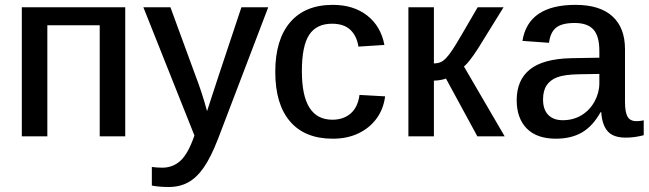

<svg xmlns="http://www.w3.org/2000/svg" viewBox="-20 -558 2655 786"><path d="M173.8 -454.6V0H69.3V-528.3H492.7V0H388.2V-454.6Z M670.9 207.5Q630.4 207.5 601.6 201.7V125.5Q623 128.4 644.5 128.4Q688 128.4 719.2 99.6Q750.5 70.8 775.9 -3.4L566.9 -528.3H677.7L779.3 -251Q791 -221.2 804.2 -181.4Q817.4 -141.6 827.6 -103Q839.8 -141.1 851.6 -176.5Q863.3 -211.9 875 -248L968.3 -528.3H1078.1L873 9.3Q857.9 48.3 843 78.1Q828.1 107.9 814 127.9Q785.2 169.4 750.5 188.5Q715.8 207.5 670.9 207.5Z M1342.3 9.8Q1228 9.8 1167.5 -60.8Q1106.9 -131.3 1106.9 -263.7Q1106.9 -396 1168 -467Q1229 -538.1 1342.3 -538.1Q1427.2 -538.1 1483.2 -494.4Q1539.1 -450.7 1553.7 -374L1447.3 -367.2Q1440.9 -410.2 1414.6 -435.5Q1388.2 -460.9 1339.4 -460.9Q1275.4 -460.9 1245.6 -415.3Q1215.8 -369.6 1215.8 -266.6Q1215.8 -166 1247.1 -116.9Q1278.3 -67.9 1340.8 -67.9Q1385.3 -67.9 1415 -93Q1444.8 -118.2 1451.7 -169.4L1556.6 -163.6Q1549.8 -110.8 1521 -72Q1492.2 -33.2 1446.5 -11.7Q1400.9 9.8 1342.3 9.8Z M1756.3 -228V0H1651.9V-528.3H1756.3V-298.3Q1772.9 -298.8 1784.2 -303.7Q1795.4 -308.6 1807.6 -321.8Q1813.5 -328.6 1820.6 -337.6Q1827.6 -346.7 1835 -358.4Q1842.8 -369.6 1867.9 -412.4Q1893.1 -455.1 1935.5 -528.3H2041.5L1937.5 -360.4Q1900.4 -302.7 1879.4 -285.6L2045.9 0H1934.1L1805.7 -236.3Q1796.9 -232.9 1783 -230.5Q1769 -228 1756.3 -228Z M2255.9 9.8Q2177.2 9.8 2136.2 -32.2Q2095.2 -74.2 2095.2 -147.9Q2095.2 -230 2148.9 -273.4Q2202.6 -316.9 2316.9 -319.8L2433.6 -321.8V-349.6Q2433.6 -410.2 2409.4 -437Q2385.3 -463.9 2332.5 -463.9Q2280.3 -463.9 2256.6 -444.8Q2232.9 -425.8 2227.5 -382.8L2118.7 -390.6Q2142.6 -538.1 2335.9 -538.1Q2435.5 -538.1 2487.1 -491.2Q2538.6 -444.3 2538.6 -356.4V-140.6Q2538.6 -99.6 2548.8 -80.8Q2559.1 -62 2585.9 -62Q2600.6 -62 2615.2 -65.4V-4.4Q2595.7 0.5 2578.4 2.9Q2561 5.4 2541 5.4Q2491.2 5.4 2468 -20.3Q2444.8 -45.9 2441.4 -98.6H2438.5Q2406.2 -41 2362.1 -15.6Q2317.9 9.8 2255.9 9.8ZM2433.6 -255.4 2346.2 -253.9Q2289.1 -252.4 2261.2 -241.7Q2232.9 -231 2218 -209Q2203.1 -187 2203.1 -150.9Q2203.1 -109.4 2224.4 -87.6Q2245.6 -65.9 2283.7 -65.9Q2327.1 -65.9 2360.8 -86.4Q2394.5 -106.9 2414.1 -142.8Q2433.6 -178.7 2433.6 -217.3Z"/></svg>

Font: Arimo Medium
Style: Regular
Weight: 500
Designer: Steve Matteson
Foundry: Monotype Imaging Inc.
Version: Version 1.33